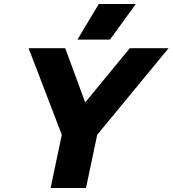

<svg xmlns="http://www.w3.org/2000/svg" viewBox="-20 -940 863 960"><path d="M474 -920H659L530 -742H367ZM289 -266 123 -699H306L406 -428L629 -699H823L466 -266L410 0H233Z"/></svg>

Font: Prompt
Style: Bold Italic
Weight: 700
Italic angle: -12°
Designer: Katatrad Team
Foundry: CadsonDemak
Version: Version 1.001